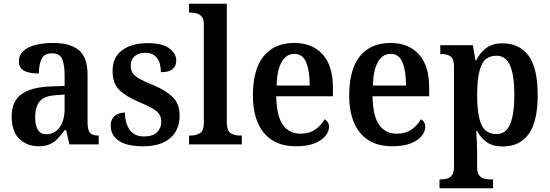

<svg xmlns="http://www.w3.org/2000/svg" viewBox="-20 -780 2970 1037"><path d="M188 10Q127 10 85 -29.5Q43 -69 43 -152Q43 -232 95 -270.5Q147 -309 252 -313L329 -316V-373Q329 -427 316.5 -459.5Q304 -492 260 -492Q219 -492 204.5 -461.5Q190 -431 190 -383Q136 -383 109 -398.5Q82 -414 82 -448Q82 -483 106.5 -505Q131 -527 173 -537.5Q215 -548 266 -548Q359 -548 406 -509Q453 -470 453 -376V-119Q453 -78 465.5 -63Q478 -48 509 -48H513V0H355L337 -77H329Q309 -49 290.5 -30Q272 -11 248 -0.5Q224 10 188 10ZM230 -55Q275 -55 302 -92.5Q329 -130 329 -191V-269L282 -266Q219 -262 194.5 -232.5Q170 -203 170 -147Q170 -55 230 -55Z M755 10Q664 10 621 -20Q578 -50 578 -101Q578 -129 590.5 -144.5Q603 -160 621 -166Q639 -172 655 -172Q655 -114 681 -78.5Q707 -43 757 -43Q805 -43 828 -65.5Q851 -88 851 -122Q851 -157 827 -178Q803 -199 740 -225Q663 -257 625.5 -293Q588 -329 588 -396Q588 -471 640 -509Q692 -547 778 -547Q858 -547 895 -518.5Q932 -490 932 -453Q932 -423 912 -406.5Q892 -390 849 -390Q849 -440 827.5 -467.5Q806 -495 765 -495Q729 -495 707.5 -476.5Q686 -458 686 -425Q686 -401 697 -385Q708 -369 734 -354Q760 -339 806 -321Q874 -293 912 -256.5Q950 -220 950 -156Q950 -77 898.5 -33.5Q847 10 755 10Z M1001 0V-48H1012Q1038 -48 1059.5 -60.5Q1081 -73 1081 -118V-648Q1081 -676 1070 -689.5Q1059 -703 1043 -707.5Q1027 -712 1012 -712H1001V-760H1205V-118Q1205 -73 1226.5 -60.5Q1248 -48 1274 -48H1286V0Z M1578 10Q1465 10 1405.5 -62Q1346 -134 1346 -264Q1346 -405 1404 -476.5Q1462 -548 1569 -548Q1666 -548 1722 -487Q1778 -426 1778 -307V-260H1472Q1474 -154 1507.5 -106Q1541 -58 1603 -58Q1651 -58 1683.5 -81Q1716 -104 1733 -136Q1743 -131 1750 -120.5Q1757 -110 1757 -95Q1757 -71 1738 -46.5Q1719 -22 1679.5 -6Q1640 10 1578 10ZM1653 -318Q1653 -396 1634 -442.5Q1615 -489 1570 -489Q1526 -489 1501 -445Q1476 -401 1474 -318Z M2098 10Q1985 10 1925.5 -62Q1866 -134 1866 -264Q1866 -405 1924 -476.5Q1982 -548 2089 -548Q2186 -548 2242 -487Q2298 -426 2298 -307V-260H1992Q1994 -154 2027.5 -106Q2061 -58 2123 -58Q2171 -58 2203.5 -81Q2236 -104 2253 -136Q2263 -131 2270 -120.5Q2277 -110 2277 -95Q2277 -71 2258 -46.5Q2239 -22 2199.5 -6Q2160 10 2098 10ZM2173 -318Q2173 -396 2154 -442.5Q2135 -489 2090 -489Q2046 -489 2021 -445Q1996 -401 1994 -318Z M2354 237V189H2363Q2379 189 2395 184.5Q2411 180 2421.5 165.5Q2432 151 2432 121V-419Q2432 -464 2413 -476Q2394 -488 2366 -488H2358V-536H2534L2548 -454H2552Q2572 -495 2606 -520.5Q2640 -546 2694 -546Q2786 -546 2835 -479Q2884 -412 2884 -267Q2884 -123 2835.5 -56Q2787 11 2695 11Q2643 11 2610 -11.5Q2577 -34 2557 -72H2552Q2554 -48 2555.5 -14.5Q2557 19 2557 45V123Q2557 152 2567.5 166Q2578 180 2594 184.5Q2610 189 2626 189H2643V237ZM2662 -56Q2713 -56 2735.5 -110Q2758 -164 2758 -268Q2758 -371 2735.5 -425Q2713 -479 2662 -479Q2601 -479 2579 -424.5Q2557 -370 2557 -268Q2557 -163 2579 -109.5Q2601 -56 2662 -56Z"/></svg>

Font: Noto Serif Tamil SemiCondensed SemiBold
Style: Italic
Weight: 600
Width: 4
Italic angle: -12°
Designer: Indian Type Foundry, Tom Grace, and the Monotype Design Team
Foundry: Monotype Imaging Inc.
Version: Version 2.003; ttfautohint (v1.8.4.7-5d5b)